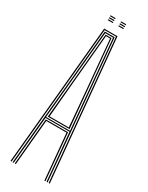

<svg xmlns="http://www.w3.org/2000/svg" viewBox="-227 -912 734 951"><g transform="rotate(30 140.5 -436.5)"><path d="M28 0 102.2 -800H178.5L252.8 0H246.5L172.8 -794.5H108L34.2 0ZM52.5 0 76.8 -265.8H204L228.2 0H222L198.2 -260.2H82.5L58.8 0ZM40.2 0 112.2 -788.8H168.5L240.5 0H234.2L209 -271.5H71.8L46.5 0ZM71.8 -277H208.8L190 -485.2L162.8 -783H118L90.8 -485.2ZM78.2 -282.8 96.8 -485.2 123.5 -777.5H157.2L184 -485.2L202.5 -282.8ZM85.5 -288.2H195.2L178 -485.2L152 -772H128.8L102.8 -485.2ZM157 -867.5V-873H186V-867.5ZM96.5 -845V-850.5H125.5V-845ZM96.5 -856.2V-861.8H125.5V-856.2ZM96.5 -867.5V-873H125.5V-867.5ZM157 -845V-850.5H186V-845ZM157 -856.2V-861.8H186V-856.2Z"/></g></svg>

Font: Big Shoulders Inline Display Thin ExtraLight
Style: Regular
Weight: 250
Version: Version 2.002